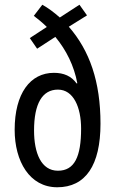

<svg xmlns="http://www.w3.org/2000/svg" viewBox="-20 -782 487 812"><path d="M159 -762 123 -715C141 -701 160 -686 178 -668L106 -621L137 -576L214 -626C261 -569 293 -504 307 -430L304 -429C282 -460 250 -474 208 -474C108 -474 42 -387 42 -233C42 -100 105 10 222 10C342 10 405 -83 405 -259C405 -437 359 -568 271 -669L348 -717L316 -762L233 -708C208 -730 184 -748 159 -762ZM225 -403C291 -403 323 -328 323 -238C323 -119 295 -60 225 -60C154 -60 124 -135 124 -230C124 -344 159 -403 225 -403Z"/></svg>

Font: Noto Sans UI Condensed
Style: Regular
Weight: 400
Width: 3
Designer: Monotype Design Team
Foundry: Monotype Imaging Inc.
Version: Version 1.901